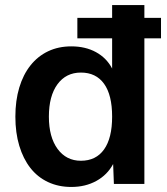

<svg xmlns="http://www.w3.org/2000/svg" viewBox="-20 -730 663 762"><path d="M263 12Q212 12 170.5 -7.5Q129 -27 100.5 -63.5Q72 -100 56.5 -151.5Q41 -203 41 -267Q41 -331 56.5 -382.5Q72 -434 101 -470.5Q130 -507 171 -526.5Q212 -546 263 -546Q319 -546 361 -523Q403 -500 425 -458V-710H553V0H432L429 -79Q406 -36 362.5 -12Q319 12 263 12ZM301 -92Q361 -92 393 -137Q425 -182 425 -267Q425 -353 393 -397.5Q361 -442 301 -442Q242 -442 208 -395.5Q174 -349 174 -267Q174 -186 208.5 -139Q243 -92 301 -92ZM287 -578V-659H619V-578Z"/></svg>

Font: Geist SemBd
Style: Regular
Weight: 400
Designer: Basement.studio, Andrés Briganti, Mateo Zaragoza
Foundry: Basement.studio, Vercel, Andrés Briganti, Guido Ferreyra, Mateo Zaragoza
Version: Version 1.401